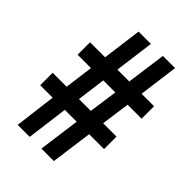

<svg xmlns="http://www.w3.org/2000/svg" viewBox="-209 -809 904 904"><g transform="rotate(45 243.0 -356.5)"><path d="M377 -433H470V-516H387L413 -713H332L305 -516H226L252 -713H170L144 -516H44V-433H133L114 -290H21V-207H104L78 0H158L185 -207H264L236 0H319L347 -207H446V-290H357ZM196 -290 215 -433H295L275 -290Z"/></g></svg>

Font: Noto Sans Gujarati ExtraCondensed SemiBold
Style: Regular
Weight: 600
Width: 2
Designer: Jelle Bosma - Monotype Design Team, Universal Thirst
Foundry: Monotype Imaging Inc.
Version: Version 2.106